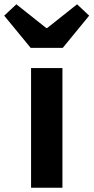

<svg xmlns="http://www.w3.org/2000/svg" viewBox="-66 -878 438 898"><path d="M79.3 0V-559.8H226V0ZM77.4 -654.2 -46.4 -804.8 10.5 -857.9 150.1 -747.1H154.9L294.5 -857.9L351.1 -804.8L227.6 -654.2Z"/></svg>

Font: Noto Sans JP
Style: Regular
Weight: 100
Designer: Ryoko NISHIZUKA 西塚涼子 (kana, bopomofo & ideographs); Paul D. Hunt (Latin, Greek & Cyrillic); Sandoll Communications 산돌커뮤니
Foundry: Adobe
Version: Version 2.004;hotconv 1.0.118;makeotfexe 2.5.65603